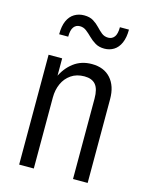

<svg xmlns="http://www.w3.org/2000/svg" viewBox="-110 -791 663 861"><g transform="rotate(15 221.0 -361.0)"><path d="M64 0V-510H127V-414H132V0ZM314 0V-373Q314 -418 297 -438Q280 -458 245 -458Q209 -458 183.5 -440.5Q158 -423 145 -394Q132 -365 132 -330L123 -421Q143 -466 178.5 -493Q214 -520 263 -520Q319 -520 350.5 -485Q382 -450 382 -389V0ZM298 -601Q273 -601 255.5 -611.5Q238 -622 224.5 -635.5Q211 -649 197.5 -659.5Q184 -670 167 -670Q149 -670 138.5 -656Q128 -642 128 -611H86Q86 -649 97 -673.5Q108 -698 128 -710Q148 -722 173 -722Q199 -722 216 -711.5Q233 -701 245.5 -687.5Q258 -674 271 -663.5Q284 -653 302 -653Q320 -653 330.5 -667Q341 -681 341 -712H383Q383 -675 372 -650Q361 -625 341.5 -613Q322 -601 298 -601Z"/></g></svg>

Font: Instrument Sans Condensed
Style: Regular
Weight: 400
Width: 3
Designer: Rodrigo Fuenzalida
Foundry: fragTYPE
Version: Version 1.000;gftools[0.9.28]